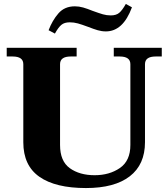

<svg xmlns="http://www.w3.org/2000/svg" viewBox="-20 -942 852 972"><path d="M226 -789Q245 -839 276 -874.5Q307 -910 359 -910Q380 -910 401 -904Q422 -898 449 -887Q482 -875 501 -869.5Q520 -864 541 -864Q568 -864 583.5 -877Q599 -890 617 -922L648 -905Q603 -783 516 -783Q495 -783 474.5 -789Q454 -795 426 -806Q394 -818 374 -823.5Q354 -829 333 -829Q306 -829 290.5 -816Q275 -803 258 -772ZM98 -222V-617Q98 -656 44 -656H14V-700H368V-656H338Q284 -656 284 -617V-208Q284 -126 333.5 -90.5Q383 -55 459 -55Q534 -55 587 -91.5Q640 -128 640 -208V-617Q640 -656 586 -656H556V-700H799V-656H768Q714 -656 714 -617V-222Q714 -109 637 -49.5Q560 10 415 10Q261 10 179.5 -47Q98 -104 98 -222Z"/></svg>

Font: Taviraj Bold
Style: Regular
Weight: 700
Designer: Katatrad Team
Foundry: CadsonDemak
Version: Version 1.030